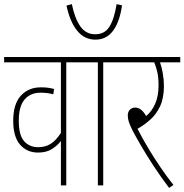

<svg xmlns="http://www.w3.org/2000/svg" viewBox="-20 -898 893 930"><path d="M390 -596H301V0H275V-215Q258 -193 231.5 -176Q205 -159 164 -159Q111 -159 77.5 -197Q44 -235 44 -313Q44 -394 81 -434.5Q118 -475 178 -475Q198 -475 212.5 -473Q227 -471 242 -467L238 -441Q225 -445 210 -447Q195 -449 176 -449Q128 -449 99.5 -416.5Q71 -384 71 -313Q71 -243 97 -214Q123 -185 165 -185Q199 -185 225 -201Q251 -217 275 -254V-596H0V-622H390Z M480 -596V0H454V-596H378V-622H569V-596ZM571 -872Q560 -793 528 -749.5Q496 -706 442 -706Q389 -706 354 -749Q319 -792 302 -871L328 -878Q342 -809 369 -770.5Q396 -732 441 -732Q487 -732 510 -768.5Q533 -805 545 -878Z M820 -2 799 12Q758 -42 722.5 -96.5Q687 -151 661 -196Q635 -241 621 -268Q608 -295 603.5 -309.5Q599 -324 599 -339Q599 -357 609.5 -367Q620 -377 635 -377Q649 -377 662 -367.5Q675 -358 688 -336Q715 -358 731.5 -395Q748 -432 748 -484Q748 -526 741 -553Q734 -580 727 -596H557V-622H853V-596H755Q763 -575 768.5 -543Q774 -511 774 -482Q774 -423 755.5 -383.5Q737 -344 707.5 -318Q678 -292 646 -274Q669 -229 698 -180.5Q727 -132 758.5 -86Q790 -40 820 -2Z"/></svg>

Font: Noto Sans ExtraCondensed Thin
Style: Regular
Weight: 100
Width: 2
Designer: Monotype Design Team
Foundry: Monotype Imaging Inc.
Version: Version 2.013; ttfautohint (v1.8.4.7-5d5b)